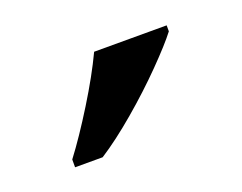

<svg xmlns="http://www.w3.org/2000/svg" viewBox="-44 -837 379 301"><g transform="rotate(-20 145.5 -686.0)"><path d="M40 -619Q62 -648 88 -690Q114 -732 130 -766H251V-756Q238 -739 209.5 -710Q181 -681 147.5 -652.5Q114 -624 86 -606H40Z"/></g></svg>

Font: Noto Serif Bengali Medium
Style: Regular
Weight: 500
Designer: Juan Bruce, Universal Thirst, Indian Type Foundry and the Monotype Design Team.
Foundry: Monotype Imaging Inc.
Version: Version 2.003; ttfautohint (v1.8.4.7-5d5b)